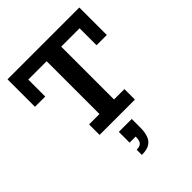

<svg xmlns="http://www.w3.org/2000/svg" viewBox="-232 -704 1072 1072"><g transform="rotate(-45 303.5 -168.5)"><path d="M164 0V-83H246V-500H101V-366H20V-583H587V-366H506V-500H361V-83H443V0ZM252 246V205Q278 205 289 192.5Q300 180 300 149H252V64H354V132Q354 167 345 193Q336 219 314 232.5Q292 246 252 246Z"/></g></svg>

Font: Rokkitt SemiBold
Style: Regular
Weight: 600
Designer: Vernon Adams
Foundry: Vernon Adams
Version: Version 3.103